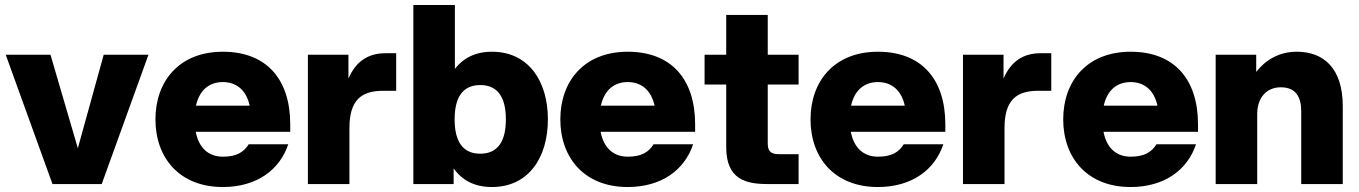

<svg xmlns="http://www.w3.org/2000/svg" viewBox="-20 -740 5464 772"><path d="M191 0H389L577 -520H397L293 -144L183 -520H3Z M876 12C1012 12 1105 -57 1139 -160H980C960 -128 931 -110 876 -110C817 -110 779 -147 767 -210H1147V-240C1147 -422 1051 -532 876 -532C701 -532 605 -414 605 -260C605 -106 701 12 876 12ZM768 -315C781 -375 819 -410 876 -410C933 -410 971 -375 984 -315Z M1218 0H1385V-225C1385 -338 1433 -375 1521 -375H1573V-526H1530C1461 -526 1411 -494 1381 -424V-520H1218Z M1642 0H1804V-63C1837 -16 1887 12 1958 12C2105 12 2183 -106 2183 -260C2183 -414 2105 -532 1958 -532C1891 -532 1842 -506 1809 -463V-720H1642ZM1808 -260C1808 -345 1838 -398 1911 -398C1984 -398 2014 -345 2014 -260C2014 -175 1984 -122 1911 -122C1838 -122 1808 -175 1808 -260Z M2504 12C2640 12 2733 -57 2767 -160H2608C2588 -128 2559 -110 2504 -110C2445 -110 2407 -147 2395 -210H2775V-240C2775 -422 2679 -532 2504 -532C2329 -532 2233 -414 2233 -260C2233 -106 2329 12 2504 12ZM2396 -315C2409 -375 2447 -410 2504 -410C2561 -410 2599 -375 2612 -315Z M2900 -680V-520H2813V-400H2900V-148C2900 -18 2980 0 3066 0H3191V-120H3113C3076 -120 3067 -135 3067 -164V-400H3191V-520H3067V-680Z M3510 12C3646 12 3739 -57 3773 -160H3614C3594 -128 3565 -110 3510 -110C3451 -110 3413 -147 3401 -210H3781V-240C3781 -422 3685 -532 3510 -532C3335 -532 3239 -414 3239 -260C3239 -106 3335 12 3510 12ZM3402 -315C3415 -375 3453 -410 3510 -410C3567 -410 3605 -375 3618 -315Z M3852 0H4019V-225C4019 -338 4067 -375 4155 -375H4207V-526H4164C4095 -526 4045 -494 4015 -424V-520H3852Z M4526 12C4662 12 4755 -57 4789 -160H4630C4610 -128 4581 -110 4526 -110C4467 -110 4429 -147 4417 -210H4797V-240C4797 -422 4701 -532 4526 -532C4351 -532 4255 -414 4255 -260C4255 -106 4351 12 4526 12ZM4418 -315C4431 -375 4469 -410 4526 -410C4583 -410 4621 -375 4634 -315Z M5212 -292V0H5379V-313C5379 -466 5302 -532 5194 -532C5121 -532 5067 -497 5031 -451V-520H4868V0H5035V-281C5035 -349 5074 -389 5130 -389C5194 -389 5212 -345 5212 -292Z"/></svg>

Font: Aspekta 800
Style: Regular
Weight: 800
Designer: Ivo Dolenc
Version: Version 2.000